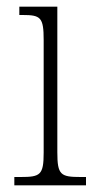

<svg xmlns="http://www.w3.org/2000/svg" viewBox="-20 -556 286 576"><path d="M23 0H238V-25H222C162 -25 152 -31 152 -99V-536H38V-511H48C102 -511 111 -504 111 -436V-98C111 -31 101 -25 42 -25H23Z"/></svg>

Font: Noto Serif Thai Condensed ExtraLight
Style: Regular
Weight: 200
Width: 3
Designer: Monotype Design Team
Foundry: Monotype Imaging Inc.
Version: Version 2.002